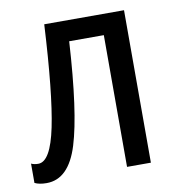

<svg xmlns="http://www.w3.org/2000/svg" viewBox="-67 -598 617 666"><g transform="rotate(-10 242.0 -265.0)"><path d="M413 -537H132Q119 -296 95 -180Q71 -64 28 -64Q13 -64 3 -69V-1Q19 7 45 7Q123 7 157.5 -104.5Q192 -216 207 -464H329V0H413Z"/></g></svg>

Font: Noto Sans Display SemiCondensed
Style: Regular
Weight: 400
Width: 4
Designer: Monotype Design team
Foundry: Monotype Imaging Inc.
Version: 1.000